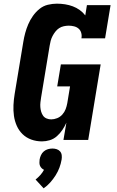

<svg xmlns="http://www.w3.org/2000/svg" viewBox="-20 -763 640 1047"><path d="M209 8Q178 8 150.5 -2Q123 -12 103 -31.5Q83 -51 71.5 -77Q60 -103 56 -131.5Q52 -160 53.5 -190.5Q55 -221 60 -251L107 -534Q111 -559 117.5 -583Q124 -607 134 -630.5Q144 -654 159.5 -676Q175 -698 195.5 -714.5Q216 -731 241 -737Q266 -743 290 -743Q313 -743 335 -739.5Q357 -736 377 -728.5Q397 -721 414.5 -708.5Q432 -696 445 -679L454 -735H583L553 -554H424Q427 -569 423 -583.5Q419 -598 408.5 -607Q398 -616 383.5 -619.5Q369 -623 355 -623Q342 -623 328 -620Q314 -617 302.5 -609.5Q291 -602 282 -590.5Q273 -579 266.5 -566.5Q260 -554 256.5 -541Q253 -528 251 -515L204 -231Q202 -218 200.5 -205Q199 -192 200 -179Q201 -166 204.5 -154Q208 -142 215 -132Q222 -122 234 -117Q246 -112 259 -112Q275 -112 291.5 -118.5Q308 -125 320 -138.5Q332 -152 338 -168Q344 -184 347 -201L362 -292H292L312 -412H529L461 0H326L342 -94Q333 -74 320.5 -55Q308 -36 290.5 -20.5Q273 -5 251.5 1.5Q230 8 209 8ZM218 264 174 216Q188 205 200 191.5Q212 178 220 163Q213 160 207 154Q201 148 198 140.5Q195 133 195 124.5Q195 116 196 107Q198 95 203.5 83Q209 71 219 62.5Q229 54 241.5 50.5Q254 47 266 47Q278 47 289 50.5Q300 54 307.5 62.5Q315 71 316.5 83Q318 95 316 107Q312 130 304 151.5Q296 173 283 193.5Q270 214 254 232Q238 250 218 264Z"/></svg>

Font: Iosevka Etoile Heavy Oblique
Style: Regular
Weight: 900
Italic angle: -9°
Designer: Belleve Invis
Foundry: Belleve Invis
Version: Version 15.5.2; ttfautohint (v1.8.4)